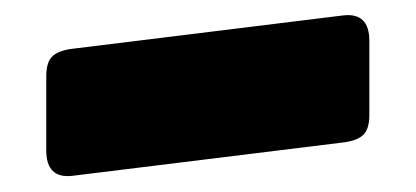

<svg xmlns="http://www.w3.org/2000/svg" viewBox="-20 -981 540 249"><path d="M423 -796 74 -753Q40 -749 40 -786V-882Q40 -901 48.5 -908.5Q57 -916 76 -918L425 -961Q459 -965 459 -928V-832Q459 -813 450.5 -805.5Q442 -798 423 -796Z"/></svg>

Font: Bungee Tint
Style: Regular
Weight: 400
Designer: David Jonathan Ross
Foundry: David Jonathan Ross
Version: Version 2.001